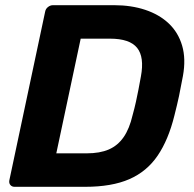

<svg xmlns="http://www.w3.org/2000/svg" viewBox="-20 -720 749 740"><path d="M36 0Q26 0 20 -7Q14 -14 16 -25L154 -675Q156 -686 165 -693Q174 -700 184 -700H420Q486 -700 540 -682Q594 -664 630.5 -629.5Q667 -595 682 -544Q697 -493 685 -427Q677 -383 670 -350Q663 -317 652 -274Q629 -181 587.5 -120Q546 -59 478.5 -29.5Q411 0 308 0ZM197 -129H314Q365 -129 399.5 -144Q434 -159 456.5 -191.5Q479 -224 491 -276Q499 -305 504 -328Q509 -351 513.5 -374Q518 -397 523 -425Q537 -500 508.5 -535.5Q480 -571 404 -571H291Z"/></svg>

Font: Rubik Light SemiBold
Style: Italic
Weight: 600
Italic angle: -12°
Version: Version 2.104